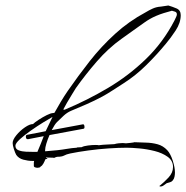

<svg xmlns="http://www.w3.org/2000/svg" viewBox="-20 -554 677 698"><path d="M563 124Q561 124 560 123V121H561Q576 109 592.5 91.5Q609 74 609 53Q609 30 589.5 16Q570 2 542 -5Q514 -12 486 -14.5Q458 -17 441 -17Q412 -17 375 -14.5Q338 -12 301 -7Q264 -2 235 4Q221 7 213 11.5Q205 16 188 16Q187 16 182.5 17.5Q178 19 177 20Q174 19 161.5 19Q149 19 147 18V19L148 20V21Q149 20 151 20Q151 20 151.5 20.5Q152 21 151 22H153L152 23H151Q150 24 148.5 24Q147 24 145 25Q142 33 137.5 41Q133 49 128 51Q127 54 123 55Q119 56 116 56Q113 56 108 54.5Q103 53 103 49V43Q103 40 103 37Q103 34 104 31H97Q82 31 65 26.5Q48 22 39 9Q35 2 30.5 -12Q26 -26 26 -34Q26 -46 39.5 -62.5Q53 -79 70.5 -91Q88 -103 100 -103Q106 -109 120.5 -118.5Q135 -128 150 -135.5Q165 -143 173 -143Q175 -143 176 -143.5Q177 -144 178 -144Q189 -164 201 -184Q213 -204 226 -223Q264 -278 306 -331.5Q348 -385 398.5 -431Q449 -477 509 -509Q522 -517 535.5 -523Q549 -529 565 -530Q572 -531 578.5 -532Q585 -533 592 -534Q606 -530 621.5 -523.5Q637 -517 637 -499Q637 -471 618.5 -443Q600 -415 583 -395Q550 -355 511.5 -317Q473 -279 429 -251Q410 -239 391 -226.5Q372 -214 352 -203Q324 -188 295.5 -175.5Q267 -163 238 -151Q224 -145 211 -133Q198 -121 187 -110Q179 -102 168 -81L281 -102Q286 -103 287 -95Q288 -87 284 -86L160 -63Q153 -47 148.5 -32Q144 -17 144 -8V-4Q155 -5 167 -6Q179 -7 189 -8Q207 -10 224.5 -13Q242 -16 259 -17L260 -18L277 -19Q284 -23 299.5 -25Q315 -27 327 -27Q336 -27 339 -26Q354 -28 368 -28.5Q382 -29 396 -30Q402 -32 411 -33Q420 -34 426 -34Q429 -34 432 -33.5Q435 -33 438 -33Q440 -33 453.5 -34.5Q467 -36 469 -37Q489 -36 511 -35.5Q533 -35 553 -29.5Q573 -24 588 -8Q600 5 608 30Q616 55 616 73Q616 80 614.5 88Q613 96 608 102Q604 107 598 108.5Q592 110 586 112Q581 115 575.5 119.5Q570 124 563 124ZM210 -156Q214 -154 217 -156Q298 -190 373 -234.5Q448 -279 510.5 -339.5Q573 -400 614 -479Q616 -484 619.5 -490.5Q623 -497 623 -502Q623 -509 616.5 -511.5Q610 -514 605 -515Q590 -511 575.5 -506.5Q561 -502 547 -496Q524 -486 504 -471.5Q484 -457 464 -443L422 -413Q374 -379 332 -330.5Q290 -282 256 -234Q253 -229 243 -213Q233 -197 223.5 -180.5Q214 -164 210 -156ZM81 -48Q74 -48 74 -57Q74 -64 79 -64L146 -77Q158 -103 171 -129Q160 -123 138 -109.5Q116 -96 92.5 -79.5Q69 -63 52.5 -48Q36 -33 36 -24Q36 -12 48 -7.5Q60 -3 74.5 -2.5Q89 -2 96 -2H116Q122 -15 127.5 -29.5Q133 -44 139 -59L82 -48Z"/></svg>

Font: Qwitcher Grypen
Style: Regular
Weight: 400
Designer: Robert E. Leuschke
Foundry: Robert E. Leuschke
Version: Version 1.100; ttfautohint (v1.8.3)